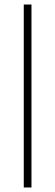

<svg xmlns="http://www.w3.org/2000/svg" viewBox="-20 -828 244 848"><path d="M85 0V-808H119V0Z"/></svg>

Font: Encode Sans Th
Style: Regular
Weight: 100
Designer: Multiple Designers
Foundry: Impallari Type
Version: Version 3.002; ttfautohint (v1.8.3) -l 8 -r 50 -G 200 -x 14 